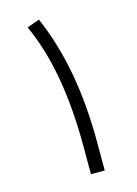

<svg xmlns="http://www.w3.org/2000/svg" viewBox="-98 -666 514 721"><g transform="rotate(-15 159.0 -305.5)"><path d="M126 -611.3Q172.4 -505.4 195.3 -380.4Q218.3 -255.4 218.3 -105V0H164.6V-106.4Q164.6 -406.2 77.6 -593.8Z"/></g></svg>

Font: Vazir Thin WOL-UI
Style: Thin-WOL-UI
Weight: 100
Designer: Saber Rastikerdar
Foundry: Saber Rastikerdar
Version: Version 30.1.0